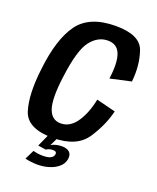

<svg xmlns="http://www.w3.org/2000/svg" viewBox="-140 -684 751 917"><g transform="rotate(20 236.0 -225.0)"><path d="M186 5Q56.5 5 32.2 -73.8Q8 -152.5 24 -284Q41.5 -442.5 98.5 -521.5Q155.5 -600.5 289.5 -600.5Q412 -600.5 436 -531.8Q460 -463 451 -377.5L345 -354Q356.5 -437.5 340.5 -479.8Q324.5 -522 277 -522Q226.5 -522 189.8 -475Q153 -428 135 -287.5Q119.5 -172 136 -122.5Q152.5 -73 198.5 -73Q246 -73 278.2 -120Q310.5 -167 325 -239.5L422.5 -215Q405 -141 356.8 -68Q308.5 5 186 5ZM163.5 150Q129.5 150 99 142.5L122.5 95Q131 97.5 144 99.5Q157 101.5 172 101.5Q221.5 101.5 226.5 75.5Q230 59 208.5 59Q191 59 175 69L135 63L163.5 0H209L189 41Q199 35 213 31.2Q227 27.5 243 27.5Q268.5 27.5 281.8 39.5Q295 51.5 291 76Q286.5 100 267.2 116.5Q248 133 220.2 141.5Q192.5 150 163.5 150Z"/></g></svg>

Font: Anybody Medium
Style: Italic
Weight: 500
Italic angle: -10°
Designer: Tyler Finck
Foundry: Etcetera Type Company
Version: Version 1.010; ttfautohint (v1.8.3) -l 8 -r 50 -G 200 -x 14 